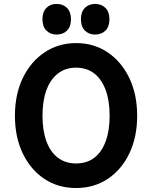

<svg xmlns="http://www.w3.org/2000/svg" viewBox="-20 -932 766 967"><path d="M363 15Q273 15 203.8 -30.9Q134.5 -76.8 94.9 -158.8Q55.2 -240.8 55.2 -349Q55.2 -457.2 95.1 -539.6Q135 -622 204.9 -668.5Q274.8 -715 363.2 -715Q452.8 -715 522 -668.5Q591.2 -622 631 -539.6Q670.8 -457.2 670.8 -349Q670.8 -240.8 631.2 -158.8Q591.8 -76.8 522.4 -30.9Q453 15 363 15ZM363 -108.8Q417 -108.8 454.6 -137.2Q492.2 -165.8 512.2 -220Q532.2 -274.2 532.2 -349Q532.2 -424.2 512.2 -478.5Q492.2 -532.8 454.6 -562Q417 -591.2 363 -591.2Q310 -591.2 272 -562Q234 -532.8 214 -478.5Q194 -424.2 194 -349Q194 -274.2 214 -220Q234 -165.8 272 -137.2Q310 -108.8 363 -108.8ZM265 -758Q233.8 -758 213.8 -778.1Q193.8 -798.2 193.8 -835.2Q193.8 -871.8 213.6 -892Q233.5 -912.2 264.8 -912.2Q297.5 -912.2 317.5 -892Q337.5 -871.8 337.5 -835.2Q337.5 -798.2 317.6 -778.1Q297.7 -758 265 -758ZM458.8 -758Q427.5 -758 407.5 -778.1Q387.5 -798.2 387.5 -835.2Q387.5 -871.8 407.4 -892Q427.3 -912.2 458.6 -912.2Q491.2 -912.2 511.2 -892Q531.2 -871.8 531.2 -835.2Q531.2 -798.2 511.4 -778.1Q491.5 -758 458.8 -758Z"/></svg>

Font: National Park
Style: Regular
Weight: 400
Designer: Andrea Herstowski, Ben Hoepner
Version: Version 1.009